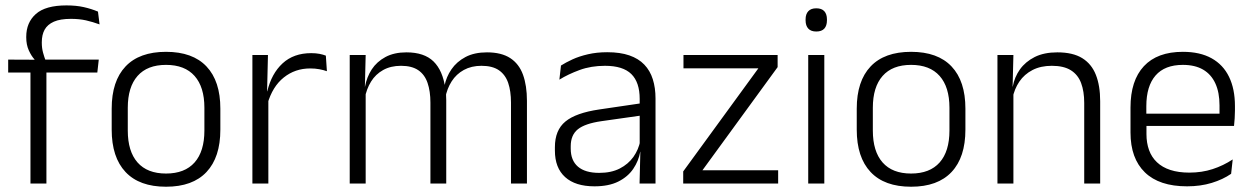

<svg xmlns="http://www.w3.org/2000/svg" viewBox="-20 -696 4748 728"><path d="M232 -675.5Q269 -675.5 297.8 -669Q326.5 -662.5 351.5 -652L357.5 -603.5Q331.5 -613 306 -618.8Q280.5 -624.5 249 -624.5Q208.5 -624.5 184.2 -613.8Q160 -603 149.2 -583.5Q138.5 -564 138.5 -536V-533.5Q138.5 -514 143.2 -496.5Q148 -479 153.5 -465L111 -462.5V-470.5Q99 -483.5 89.2 -505Q79.5 -526.5 79.5 -554V-556.5Q79.5 -610.5 116 -643Q152.5 -675.5 232 -675.5ZM156 0H95.5V-449.5H156ZM349 -421H11V-470L119 -469.5L143 -470H354.5Z M609.5 12Q508.5 12 456 -43.8Q403.5 -99.5 403.5 -204.5V-284Q403.5 -388.5 456 -444Q508.5 -499.5 609.5 -499.5Q710.5 -499.5 763 -444Q815.5 -388.5 815.5 -284V-204.5Q815.5 -99.5 763 -43.8Q710.5 12 609.5 12ZM609.5 -38Q680.5 -38 717.8 -80Q755 -122 755 -201V-287.5Q755 -366 717.8 -408Q680.5 -450 609.5 -450Q538.5 -450 501.5 -408Q464.5 -366 464.5 -287.5V-201Q464.5 -122 501.5 -80Q538.5 -38 609.5 -38Z M994 -301.5 978.5 -348 993.5 -350Q1009.5 -417 1051.5 -455.8Q1093.5 -494.5 1160 -494.5Q1177.5 -494.5 1191.5 -491.8Q1205.5 -489 1215.5 -485L1219.5 -426Q1207 -430.5 1191 -433.5Q1175 -436.5 1156 -436.5Q1099 -436.5 1056 -402.2Q1013 -368 994 -301.5ZM997.5 0H937V-487.5H996L992.5 -341L997.5 -336Z M1978 0H1917.5V-307Q1917.5 -350.5 1906.8 -381.8Q1896 -413 1871.5 -429.8Q1847 -446.5 1805.5 -446.5Q1767.5 -446.5 1738.8 -430.8Q1710 -415 1692.5 -387.5Q1675 -360 1668.5 -325.5L1657 -371H1665.5Q1672 -404.5 1691.8 -433.2Q1711.5 -462 1745 -479.8Q1778.5 -497.5 1826.5 -497.5Q1881 -497.5 1914.5 -475.8Q1948 -454 1963 -412.8Q1978 -371.5 1978 -313.5ZM1366.5 0H1306V-487.5H1366.5L1363.5 -366.5L1366.5 -363.5ZM1672 0H1612V-307Q1612 -350 1601.2 -381.5Q1590.5 -413 1566 -429.8Q1541.5 -446.5 1500.5 -446.5Q1461.5 -446.5 1432.8 -430.5Q1404 -414.5 1386.8 -386.5Q1369.5 -358.5 1363 -322.5L1349.5 -367.5H1364Q1370.5 -403.5 1389.5 -432.8Q1408.5 -462 1441.5 -479.8Q1474.5 -497.5 1521 -497.5Q1588.5 -497.5 1623.8 -463Q1659 -428.5 1668.5 -360.5Q1670.5 -350 1671.2 -338.8Q1672 -327.5 1672 -316Z M2465.5 0H2405L2408 -121.5L2405.5 -131V-288.5V-321Q2405.5 -384 2373.8 -415.2Q2342 -446.5 2274 -446.5Q2221 -446.5 2177.5 -430.5Q2134 -414.5 2101 -394L2107 -447.5Q2125 -459 2150.5 -470.8Q2176 -482.5 2209.2 -490.2Q2242.5 -498 2282.5 -498Q2331.5 -498 2366.2 -486Q2401 -474 2423 -451Q2445 -428 2455.2 -395.5Q2465.5 -363 2465.5 -322.5ZM2234 10.5Q2161.5 10.5 2122.8 -24.5Q2084 -59.5 2084 -125V-138Q2084 -202.5 2123.8 -235.2Q2163.5 -268 2252.5 -281L2415.5 -305L2418.5 -259L2260 -236.5Q2198 -227.5 2171 -205.8Q2144 -184 2144 -141.5V-132.5Q2144 -87.5 2171.5 -64Q2199 -40.5 2252 -40.5Q2297.5 -40.5 2329.8 -57Q2362 -73.5 2381.8 -101.2Q2401.5 -129 2408 -163.5L2420 -120.5H2407.5Q2401.5 -86 2381.2 -56Q2361 -26 2324.8 -7.8Q2288.5 10.5 2234 10.5Z M2643.5 -50.5H2930.5V0H2570.5V-46L2855.5 -437H2571.5V-487.5H2928.5V-441.5Z M3105.5 0H3044.5V-487.5H3105.5ZM3075 -576.5Q3055 -576.5 3044.8 -587.5Q3034.5 -598.5 3034.5 -619V-622.5Q3034.5 -642.5 3044.8 -653.5Q3055 -664.5 3075 -664.5Q3095.5 -664.5 3105.5 -653.5Q3115.5 -642.5 3115.5 -622.5V-619Q3115.5 -598.5 3105.5 -587.5Q3095.5 -576.5 3075 -576.5Z M3434.5 12Q3333.5 12 3281 -43.8Q3228.5 -99.5 3228.5 -204.5V-284Q3228.5 -388.5 3281 -444Q3333.5 -499.5 3434.5 -499.5Q3535.5 -499.5 3588 -444Q3640.5 -388.5 3640.5 -284V-204.5Q3640.5 -99.5 3588 -43.8Q3535.5 12 3434.5 12ZM3434.5 -38Q3505.5 -38 3542.8 -80Q3580 -122 3580 -201V-287.5Q3580 -366 3542.8 -408Q3505.5 -450 3434.5 -450Q3363.5 -450 3326.5 -408Q3289.5 -366 3289.5 -287.5V-201Q3289.5 -122 3326.5 -80Q3363.5 -38 3434.5 -38Z M4151.5 0H4091V-306Q4091 -349.5 4079.2 -381Q4067.5 -412.5 4040.5 -429.5Q4013.5 -446.5 3968 -446.5Q3926 -446.5 3895 -430.5Q3864 -414.5 3845 -386.5Q3826 -358.5 3819 -322.5L3806.5 -367.5H3820Q3826.5 -403.5 3847.2 -432.8Q3868 -462 3903.2 -479.8Q3938.5 -497.5 3989 -497.5Q4048 -497.5 4083.5 -475.5Q4119 -453.5 4135.2 -412.2Q4151.5 -371 4151.5 -312ZM3822.5 0H3762V-487.5H3822.5L3819.5 -367L3822.5 -364Z M4481 10.5Q4375.5 10.5 4321 -42.5Q4266.5 -95.5 4266.5 -193.5V-288.5Q4266.5 -390.5 4317.2 -445Q4368 -499.5 4465 -499.5Q4530 -499.5 4574 -475Q4618 -450.5 4640.2 -404.5Q4662.5 -358.5 4662.5 -294V-276.5Q4662.5 -262 4661.5 -247.5Q4660.5 -233 4659 -218.5H4603Q4604 -240.5 4604 -260.2Q4604 -280 4604 -296.5Q4604 -345.5 4588.2 -379.8Q4572.5 -414 4541.8 -432Q4511 -450 4465 -450Q4396.5 -450 4361.5 -409.8Q4326.5 -369.5 4326.5 -293.5V-246L4327 -238V-187.5Q4327 -154 4336.8 -127Q4346.5 -100 4366.8 -80.8Q4387 -61.5 4417.8 -51.5Q4448.5 -41.5 4489.5 -41.5Q4537 -41.5 4577.8 -54.8Q4618.5 -68 4654 -91.5L4648 -37Q4617 -15.5 4574.5 -2.5Q4532 10.5 4481 10.5ZM4645.5 -218.5H4298V-265H4645.5Z"/></svg>

Font: Anek Kannada Medium Light
Style: Regular
Weight: 300
Version: Version 1.003